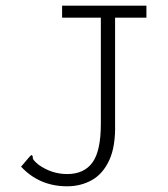

<svg xmlns="http://www.w3.org/2000/svg" viewBox="-20 -643 590 674"><path d="M216 11Q118 11 54 -58L83 -92L90 -99L95 -95Q94 -87 98 -81.5Q102 -76 115 -65Q161 -32 216 -32Q275 -32 304.5 -72.5Q334 -113 334 -208V-581H198V-623H494V-581H384V-209Q386 -129 363.5 -80.5Q341 -32 302 -10.5Q263 11 216 11Z"/></svg>

Font: Inconsolata SemiExpanded Light
Style: Regular
Weight: 300
Width: 6
Monospace: yes
Designer: Raph Levien, Cyreal, Brenton Simpson
Foundry: Raph Levien, Cyreal, Google
Version: Version 3.001; ttfautohint (v1.8.2.53-6de2)